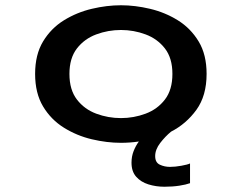

<svg xmlns="http://www.w3.org/2000/svg" viewBox="-20 -532 915 730"><path d="M440 11Q386 11 329 -2.5Q272 -16 223 -46.5Q174 -77 143.8 -127.2Q113.5 -177.5 113.5 -251Q113.5 -324.5 143.8 -374.5Q174 -424.5 223 -454.8Q272 -485 329 -498.5Q386 -512 440 -512Q493.5 -512 550.5 -498.5Q607.5 -485 656.2 -454.8Q705 -424.5 735.2 -374.5Q765.5 -324.5 765.5 -251Q765.5 -168 726.8 -114.5Q688 -61 630.5 -31.5Q608.5 -13.5 589.2 11.5Q570 36.5 570 61.5Q570 86 587.8 94.2Q605.5 102.5 626.5 102.5Q646 102.5 669.5 98.2Q693 94 702.5 89.5V164.5Q687.5 170 661.8 174Q636 178 605 178Q573 178 544.2 169Q515.5 160 497.8 140Q480 120 480 86.5Q480 63 488 42.5Q496 22 508 6Q474 11 440 11ZM440 -83Q488.5 -83 533.5 -99.8Q578.5 -116.5 607 -153.5Q635.5 -190.5 635.5 -251Q635.5 -311 607 -347.8Q578.5 -384.5 533.5 -401.2Q488.5 -418 440 -418Q391 -418 346 -401.2Q301 -384.5 272.5 -347.8Q244 -311 244 -251Q244 -190.5 272.5 -153.5Q301 -116.5 346 -99.8Q391 -83 440 -83Z"/></svg>

Font: Trispace SemiExpanded Medium
Style: Regular
Weight: 500
Width: 6
Designer: Tyler Finck
Foundry: Etcetera Type Company
Version: Version 1.210; ttfautohint (v1.8.3)